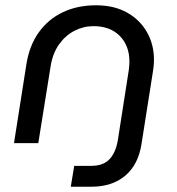

<svg xmlns="http://www.w3.org/2000/svg" viewBox="-20 -542 670 727"><path d="M248 165 261 86H325Q371 86 394.5 61Q418 36 426 -10L468 -279Q469 -287 469.5 -294.5Q470 -302 470 -309Q470 -369 433.5 -406Q397 -443 334 -443Q296 -443 262 -425.5Q228 -408 204 -374.5Q180 -341 172 -293L125 0H33L80 -299Q91 -369 126.5 -419Q162 -469 217.5 -495.5Q273 -522 344 -522Q411 -522 460 -495Q509 -468 536 -421Q563 -374 563 -316Q563 -296 560 -277L516 2Q504 81 454.5 123Q405 165 326 165Z"/></svg>

Font: MuseoModerno
Style: Italic
Weight: 400
Italic angle: -9°
Designer: Pablo Cosgaya, Héctor Gatti, Marcela Romero, and the Authors of The MuseoModerno Project.
Foundry: Omnibus-Type Team
Version: Version 1.003